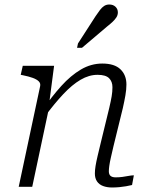

<svg xmlns="http://www.w3.org/2000/svg" viewBox="-20 -829 666 852"><path d="M63 0H123L201 -367L199 -376L220 -537H81L72 -497L82 -495Q107 -490 125 -483.5Q143 -477 152 -468Q161 -459 158 -446ZM484 -182 525 -349Q532 -380 536.5 -406Q541 -432 541 -454Q541 -496 514.5 -521.5Q488 -547 434 -547Q384 -547 339 -520.5Q294 -494 252 -447.5Q210 -401 168 -340L179 -312Q222 -370 261 -411.5Q300 -453 337.5 -475Q375 -497 413 -497Q449 -497 464 -482Q479 -467 479 -442Q479 -422 475.5 -401.5Q472 -381 465 -351L428 -199Q419 -162 413 -136.5Q407 -111 404 -92.5Q401 -74 401 -59Q401 -38 410.5 -24Q420 -10 437.5 -3.5Q455 3 477 3Q494 3 509.5 1.5Q525 0 539.5 -2.5Q554 -5 566 -8L574 -51Q564 -51 551 -48.5Q538 -46 523.5 -44Q509 -42 493 -42Q478 -42 470.5 -48.5Q463 -55 463 -69Q463 -78 465 -93Q467 -108 472 -130Q477 -152 484 -182ZM404 -757Q415 -773 423.5 -784.5Q432 -796 442 -802.5Q452 -809 465 -809Q482 -809 492.5 -799Q503 -789 503 -774Q503 -762 496.5 -752Q490 -742 480 -732.5Q470 -723 456 -712L344 -617H322L326 -636Z"/></svg>

Font: Roboto Serif 20pt ExtraLight
Style: Italic
Weight: 250
Italic angle: -10°
Version: Version 1.007